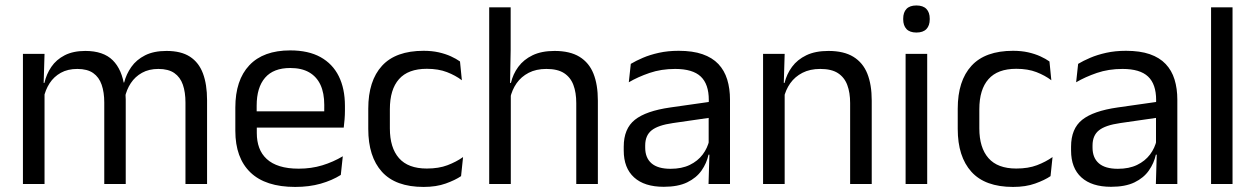

<svg xmlns="http://www.w3.org/2000/svg" viewBox="-20 -690 4710 720"><path d="M756.5 0H675.5V-305.5Q675.5 -344 665.8 -372.2Q656 -400.5 633.8 -416Q611.5 -431.5 574 -431.5Q538.5 -431.5 512.5 -417Q486.5 -402.5 470.5 -378.2Q454.5 -354 448 -323L435.5 -380.5H445.5Q453.5 -412 472.5 -439Q491.5 -466 524 -482.5Q556.5 -499 604.5 -499Q659 -499 692.2 -477.5Q725.5 -456 741 -414.8Q756.5 -373.5 756.5 -314.5ZM147 0H66V-488H147L143.5 -371L147 -366ZM451.5 0H371V-305.5Q371 -344 361.2 -372.2Q351.5 -400.5 329.5 -416Q307.5 -431.5 270 -431.5Q234 -431.5 208 -417Q182 -402.5 166 -377.8Q150 -353 143.5 -321.5L128.5 -379H146.5Q154 -412 172.5 -439.2Q191 -466.5 222.8 -482.8Q254.5 -499 300 -499Q367.5 -499 402.8 -464Q438 -429 447 -362Q449.5 -352 450.5 -340.2Q451.5 -328.5 451.5 -317Z M1087 11Q975.5 11 919 -43.5Q862.5 -98 862.5 -199.5V-286.5Q862.5 -389.5 915 -445.2Q967.5 -501 1068.5 -501Q1136.5 -501 1182 -475.8Q1227.5 -450.5 1250.5 -404Q1273.5 -357.5 1273.5 -293V-275Q1273.5 -259 1272.2 -243Q1271 -227 1269 -211.5H1194.5Q1195.5 -235.5 1195.8 -257Q1196 -278.5 1196 -296.5Q1196 -341 1181.8 -371.8Q1167.5 -402.5 1139.2 -418.8Q1111 -435 1068.5 -435Q1005.5 -435 974 -398.5Q942.5 -362 942.5 -294V-247.5L943 -237.5V-191Q943 -160.5 952 -136Q961 -111.5 980.2 -93.8Q999.5 -76 1029.2 -66.8Q1059 -57.5 1100 -57.5Q1147.5 -57.5 1188.5 -70Q1229.5 -82.5 1265.5 -104L1258 -34Q1225.5 -13.5 1182.5 -1.2Q1139.5 11 1087 11ZM1252 -211.5H905V-272.5H1252Z M1568.5 11Q1463.5 11 1412.2 -45.8Q1361 -102.5 1361 -206.5V-282.5Q1361 -387 1412.5 -443.2Q1464 -499.5 1568.5 -499.5Q1599.5 -499.5 1625 -493.8Q1650.5 -488 1670.8 -478.8Q1691 -469.5 1705 -459.5L1712 -389Q1688.5 -407 1656.2 -419.5Q1624 -432 1580.5 -432Q1510.5 -432 1476.2 -393.2Q1442 -354.5 1442 -280.5V-208.5Q1442 -136 1476.2 -97Q1510.5 -58 1580.5 -58Q1625.5 -58 1658.2 -70.5Q1691 -83 1716.5 -101L1709 -29.5Q1687 -14.5 1651.5 -1.8Q1616 11 1568.5 11Z M2222 0H2141V-303.5Q2141 -343 2130.2 -371.5Q2119.5 -400 2095.2 -415.8Q2071 -431.5 2029 -431.5Q1990.5 -431.5 1962.5 -417Q1934.5 -402.5 1917.2 -377.8Q1900 -353 1893 -321.5L1875 -379H1896Q1903.5 -412 1923.5 -439.2Q1943.5 -466.5 1977.2 -482.8Q2011 -499 2059.5 -499Q2117.5 -499 2153.2 -477Q2189 -455 2205.5 -413.8Q2222 -372.5 2222 -312.5ZM1895.5 0H1814.5V-662.5H1895V-503.5L1892.5 -363.5L1895.5 -357Z M2717.5 0H2637L2640.5 -118.5L2637.5 -131V-286.5L2638 -315Q2638 -374.5 2607.8 -403Q2577.5 -431.5 2512 -431.5Q2459.5 -431.5 2415.8 -416.5Q2372 -401.5 2338 -381.5L2345.5 -450.5Q2364.5 -462 2390.8 -473.2Q2417 -484.5 2450.8 -492Q2484.5 -499.5 2525 -499.5Q2577.5 -499.5 2614.2 -486.8Q2651 -474 2673.8 -450Q2696.5 -426 2707 -392Q2717.5 -358 2717.5 -316ZM2469 10.5Q2396.5 10.5 2357.8 -24.8Q2319 -60 2319 -125.5V-140Q2319 -207.5 2360.8 -240.8Q2402.5 -274 2493.5 -287L2648 -309L2652.5 -250L2503.5 -228.5Q2447.5 -220.5 2423.5 -201.2Q2399.5 -182 2399.5 -144.5V-136.5Q2399.5 -98 2423.2 -77.5Q2447 -57 2494.5 -57Q2536.5 -57 2566.5 -71.5Q2596.5 -86 2615 -110.5Q2633.5 -135 2640 -165L2652.5 -110H2637Q2630 -78 2610.8 -50.5Q2591.5 -23 2557 -6.2Q2522.5 10.5 2469 10.5Z M3249 0H3168V-303.5Q3168 -343 3157.2 -371.5Q3146.5 -400 3122.2 -415.8Q3098 -431.5 3056 -431.5Q3017.5 -431.5 2989.2 -417Q2961 -402.5 2943.5 -377.8Q2926 -353 2919 -321.5L2904.5 -379H2922Q2930 -412 2950 -439.2Q2970 -466.5 3003.8 -482.8Q3037.5 -499 3086.5 -499Q3144.5 -499 3180.2 -477Q3216 -455 3232.5 -413.8Q3249 -372.5 3249 -312.5ZM2922.5 0H2841.5V-488H2922.5L2919 -371L2922.5 -366.5Z M3457 0H3376V-488H3457ZM3416.5 -568Q3391.5 -568 3379.2 -581.2Q3367 -594.5 3367 -617.5V-620Q3367 -643.5 3379.2 -656.5Q3391.5 -669.5 3416.5 -669.5Q3441.5 -669.5 3454 -656.5Q3466.5 -643.5 3466.5 -620V-617.5Q3466.5 -594 3454 -581Q3441.5 -568 3416.5 -568Z M3779 11Q3674 11 3622.8 -45.8Q3571.5 -102.5 3571.5 -206.5V-282.5Q3571.5 -387 3623 -443.2Q3674.5 -499.5 3779 -499.5Q3810 -499.5 3835.5 -493.8Q3861 -488 3881.2 -478.8Q3901.5 -469.5 3915.5 -459.5L3922.5 -389Q3899 -407 3866.8 -419.5Q3834.5 -432 3791 -432Q3721 -432 3686.8 -393.2Q3652.5 -354.5 3652.5 -280.5V-208.5Q3652.5 -136 3686.8 -97Q3721 -58 3791 -58Q3836 -58 3868.8 -70.5Q3901.5 -83 3927 -101L3919.5 -29.5Q3897.5 -14.5 3862 -1.8Q3826.5 11 3779 11Z M4395 0H4314.5L4318 -118.5L4315 -131V-286.5L4315.5 -315Q4315.5 -374.5 4285.2 -403Q4255 -431.5 4189.5 -431.5Q4137 -431.5 4093.2 -416.5Q4049.5 -401.5 4015.5 -381.5L4023 -450.5Q4042 -462 4068.2 -473.2Q4094.5 -484.5 4128.2 -492Q4162 -499.5 4202.5 -499.5Q4255 -499.5 4291.8 -486.8Q4328.5 -474 4351.2 -450Q4374 -426 4384.5 -392Q4395 -358 4395 -316ZM4146.5 10.5Q4074 10.5 4035.2 -24.8Q3996.5 -60 3996.5 -125.5V-140Q3996.5 -207.5 4038.2 -240.8Q4080 -274 4171 -287L4325.5 -309L4330 -250L4181 -228.5Q4125 -220.5 4101 -201.2Q4077 -182 4077 -144.5V-136.5Q4077 -98 4100.8 -77.5Q4124.5 -57 4172 -57Q4214 -57 4244 -71.5Q4274 -86 4292.5 -110.5Q4311 -135 4317.5 -165L4330 -110H4314.5Q4307.5 -78 4288.2 -50.5Q4269 -23 4234.5 -6.2Q4200 10.5 4146.5 10.5Z M4602 0H4521.5V-662.5H4602Z"/></svg>

Font: Anek Malayalam Medium
Style: Regular
Weight: 400
Version: Version 1.003